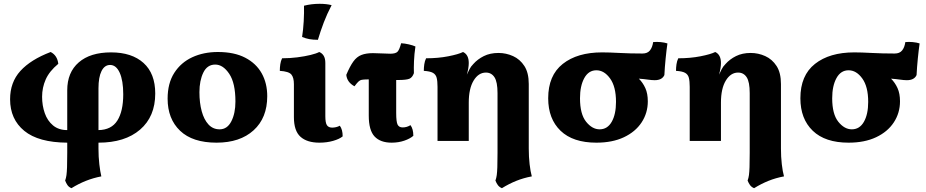

<svg xmlns="http://www.w3.org/2000/svg" viewBox="-20 -740 4860 1008"><path d="M355 248Q341 242 334 231.5Q327 221 322 208Q327 194 329 179Q331 164 332 137.5Q333 111 333 63V9Q182 8 107.5 -53Q33 -114 33 -219Q33 -308 87 -367.5Q141 -427 246 -467Q281 -449 286 -405Q239 -366 220 -323Q201 -280 201 -232Q201 -186 215 -146Q229 -106 258.5 -81.5Q288 -57 333 -57V-266Q333 -360 393.5 -412.5Q454 -465 563 -465Q672 -465 733.5 -409.5Q795 -354 795 -249Q795 -128 715.5 -59.5Q636 9 497 9V40Q497 84 501.5 122.5Q506 161 512 186Q470 194 431 209.5Q392 225 355 248ZM497 -276V-57Q565 -58 596 -107Q627 -156 627 -245Q627 -317 608.5 -358Q590 -399 558 -399Q529 -399 513 -367Q497 -335 497 -276Z M1117 9Q991 9 925.5 -53.5Q860 -116 860 -222Q860 -303 895 -357.5Q930 -412 989.5 -439.5Q1049 -467 1124 -467Q1210 -467 1267.5 -437Q1325 -407 1354 -355Q1383 -303 1383 -235Q1383 -121 1311.5 -56Q1240 9 1117 9ZM1133 -61Q1173 -61 1194.5 -103Q1216 -145 1216 -207Q1216 -304 1183.5 -352.5Q1151 -401 1110 -401Q1068 -401 1047.5 -359Q1027 -317 1027 -256Q1027 -200 1039 -156Q1051 -112 1074.5 -86.5Q1098 -61 1133 -61Z M1657 9Q1592 9 1557.5 -22Q1523 -53 1523 -125V-298Q1523 -333 1509.5 -349Q1496 -365 1449 -368Q1449 -385 1451.5 -402.5Q1454 -420 1461 -434Q1502 -434 1541 -439Q1580 -444 1610.5 -451.5Q1641 -459 1656 -467Q1671 -461 1679.5 -447Q1688 -433 1688 -409V-130Q1688 -95 1696.5 -82.5Q1705 -70 1724 -70Q1734 -70 1744.5 -72.5Q1755 -75 1764 -80Q1779 -60 1779 -24Q1762 -10 1729 -0.5Q1696 9 1657 9ZM1649 -531Q1624 -531 1604.5 -534.5Q1585 -538 1566 -546Q1572 -584 1574.5 -628.5Q1577 -673 1576 -710Q1615 -720 1658 -720Q1694 -720 1721 -713Q1697 -667 1680 -622.5Q1663 -578 1649 -531Z M2036 9Q1977 9 1946.5 -23.5Q1916 -56 1916 -133V-323Q1912 -323 1908 -323Q1890 -323 1879.5 -321Q1869 -319 1861 -311Q1853 -303 1841 -287Q1802 -308 1798 -347Q1817 -392 1835 -417Q1853 -442 1877.5 -451.5Q1902 -461 1938 -461Q1960 -461 1986 -459.5Q2012 -458 2029 -458Q2057 -458 2067 -468.5Q2077 -479 2086 -513Q2105 -512 2126.5 -507Q2148 -502 2161 -496Q2155 -456 2153.5 -419.5Q2152 -383 2153 -356Q2145 -333 2129 -326.5Q2113 -320 2071 -320Q2066 -320 2060 -320V-147Q2060 -100 2067.5 -85.5Q2075 -71 2094 -71Q2116 -71 2135 -83Q2150 -63 2150 -27Q2133 -12 2102.5 -1.5Q2072 9 2036 9Z M2615 248Q2601 242 2593.5 231.5Q2586 221 2581 208Q2586 194 2588 179Q2590 164 2591 137.5Q2592 111 2592 63V-251Q2592 -310 2576 -334.5Q2560 -359 2531 -359Q2492 -359 2466.5 -317Q2441 -275 2441 -201V0H2277V-284Q2277 -314 2272.5 -331.5Q2268 -349 2253 -357.5Q2238 -366 2205 -368Q2205 -385 2207.5 -402.5Q2210 -420 2217 -434Q2280 -434 2333.5 -444.5Q2387 -455 2411 -467Q2441 -453 2441 -409Q2441 -384 2431 -348Q2437 -361 2444.5 -376Q2452 -391 2465 -404Q2487 -429 2520 -445.5Q2553 -462 2597 -462Q2637 -462 2673.5 -445.5Q2710 -429 2733 -393.5Q2756 -358 2756 -299V40Q2756 84 2760.5 122.5Q2765 161 2772 186Q2729 194 2690.5 209.5Q2652 225 2615 248Z M3111 9Q2988 9 2923 -53.5Q2858 -116 2858 -224Q2858 -344 2934.5 -404.5Q3011 -465 3141 -465Q3178 -465 3232.5 -462Q3287 -459 3353 -459Q3379 -459 3392 -475Q3405 -491 3409 -519Q3427 -521 3448 -519Q3469 -517 3484 -512Q3479 -477 3474.5 -432Q3470 -387 3468 -346Q3456 -319 3417 -319Q3402 -319 3381.5 -322Q3361 -325 3334 -327Q3355 -306 3368 -277.5Q3381 -249 3381 -208Q3381 -147 3348.5 -97.5Q3316 -48 3255.5 -19.5Q3195 9 3111 9ZM3128 -61Q3169 -61 3191.5 -100.5Q3214 -140 3214 -205Q3214 -285 3183 -328Q3152 -371 3111 -371Q3070 -371 3047.5 -330Q3025 -289 3025 -224Q3025 -141 3057 -101Q3089 -61 3128 -61Z M3939 248Q3925 242 3917.5 231.5Q3910 221 3905 208Q3910 194 3912 179Q3914 164 3915 137.5Q3916 111 3916 63V-251Q3916 -310 3900 -334.5Q3884 -359 3855 -359Q3816 -359 3790.5 -317Q3765 -275 3765 -201V0H3601V-284Q3601 -314 3596.5 -331.5Q3592 -349 3577 -357.5Q3562 -366 3529 -368Q3529 -385 3531.5 -402.5Q3534 -420 3541 -434Q3604 -434 3657.5 -444.5Q3711 -455 3735 -467Q3765 -453 3765 -409Q3765 -384 3755 -348Q3761 -361 3768.5 -376Q3776 -391 3789 -404Q3811 -429 3844 -445.5Q3877 -462 3921 -462Q3961 -462 3997.5 -445.5Q4034 -429 4057 -393.5Q4080 -358 4080 -299V40Q4080 84 4084.5 122.5Q4089 161 4096 186Q4053 194 4014.5 209.5Q3976 225 3939 248Z M4435 9Q4312 9 4247 -53.5Q4182 -116 4182 -224Q4182 -344 4258.5 -404.5Q4335 -465 4465 -465Q4502 -465 4556.5 -462Q4611 -459 4677 -459Q4703 -459 4716 -475Q4729 -491 4733 -519Q4751 -521 4772 -519Q4793 -517 4808 -512Q4803 -477 4798.5 -432Q4794 -387 4792 -346Q4780 -319 4741 -319Q4726 -319 4705.5 -322Q4685 -325 4658 -327Q4679 -306 4692 -277.5Q4705 -249 4705 -208Q4705 -147 4672.5 -97.5Q4640 -48 4579.5 -19.5Q4519 9 4435 9ZM4452 -61Q4493 -61 4515.5 -100.5Q4538 -140 4538 -205Q4538 -285 4507 -328Q4476 -371 4435 -371Q4394 -371 4371.5 -330Q4349 -289 4349 -224Q4349 -141 4381 -101Q4413 -61 4452 -61Z"/></svg>

Font: Vollkorn ExtraBold
Style: Regular
Weight: 800
Designer: Friedrich Althausen
Foundry: Friedrich Althausen
Version: Version 5.000; ttfautohint (v1.8.3)